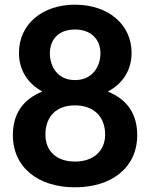

<svg xmlns="http://www.w3.org/2000/svg" viewBox="-20 -781 636 820"><path d="M300 19C457 19 566 -65 566 -204C566 -289 528 -355 440 -390C505 -423 542 -483 542 -555C542 -678 441 -761 300 -761C161 -761 61 -678 61 -555C61 -483 97 -425 161 -390C73 -355 35 -289 35 -204C35 -65 144 19 300 19ZM300 -439C223 -439 193 -501 193 -553C193 -610 228 -655 300 -655C372 -655 409 -610 409 -553C409 -501 378 -439 300 -439ZM300 -91C220 -91 174 -137 174 -206C174 -286 223 -331 300 -331C377 -331 429 -286 429 -206C429 -137 380 -91 300 -91Z"/></svg>

Font: Bithumb Trading Sans Bold
Style: Bold
Weight: 700
Designer: Ham Hyungwon
Foundry: Bithumb
Version: Version 0.500;FEAKit 1.0